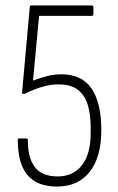

<svg xmlns="http://www.w3.org/2000/svg" viewBox="-20 -675 431 703"><path d="M189 8Q140 8 108 -11Q76 -30 60.5 -68.5Q45 -107 45 -163Q45 -168 50 -168H77Q82 -168 82 -163Q81 -99 107 -64Q133 -29 191 -29Q248 -29 280 -70Q312 -111 312 -188V-209Q312 -255 301.5 -290.5Q291 -326 265.5 -346Q240 -366 195 -366Q163 -366 132.5 -356.5Q102 -347 71 -332Q67 -330 63.5 -331.5Q60 -333 61 -338L89 -649Q89 -655 94 -655H316Q322 -655 322 -649V-623Q322 -617 316 -617H123L101 -380Q127 -390 153 -396.5Q179 -403 204 -403Q280 -403 315.5 -350.5Q351 -298 351 -198Q351 -100 308.5 -46Q266 8 189 8Z"/></svg>

Font: Sofia Sans Condensed ExtraLight
Style: Regular
Weight: 250
Version: Version 4.100